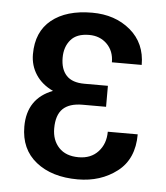

<svg xmlns="http://www.w3.org/2000/svg" viewBox="-45 -577 542 627"><g transform="rotate(5 226.5 -264.0)"><path d="M43.9 -147.5Q43.9 -193.8 64.9 -224.9Q85.9 -255.9 127 -271.5Q90.3 -288.6 70.8 -318.4Q51.3 -348.1 51.3 -385.3Q51.3 -459 99.6 -498Q147.9 -537.1 232.4 -537.1Q307.6 -537.1 357.9 -494.9Q408.2 -452.6 408.2 -381.3H310.5Q310.5 -418 287.6 -440.9Q264.6 -463.9 229 -463.9Q188 -463.9 168.5 -440.9Q148.9 -418 148.9 -382.3Q148.9 -344.7 168 -324.2Q187 -303.7 227.1 -303.7H304.2V-234.9H227.1Q184.1 -234.9 162.8 -214.4Q141.6 -193.8 141.6 -149.9Q141.6 -111.3 164.3 -87.2Q187 -63 229 -63Q269.5 -63 293.2 -88.9Q316.9 -114.7 316.9 -154.3H415Q415 -73.2 361.3 -32Q307.6 9.3 232.4 9.3Q147.5 9.3 95.7 -32Q43.9 -73.2 43.9 -147.5Z"/></g></svg>

Font: Franco
Style: Regular
Weight: 400
Designer: Google
Version: Version 1.200311; 2013